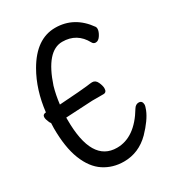

<svg xmlns="http://www.w3.org/2000/svg" viewBox="-179 -821 858 945"><g transform="rotate(-30 250.0 -348.0)"><path d="M247 22Q184 22 134.5 -10.5Q85 -43 57 -113.5Q29 -184 29 -293Q29 -307 30 -322Q25 -327 22 -336Q15 -352 15 -362Q15 -372 20.5 -376Q26 -380 33 -380H34Q48 -501 101 -593Q173 -718 281 -718Q389 -718 457 -622Q460 -617 460 -610Q460 -595 447.5 -575Q435 -555 419 -555Q406 -555 400 -567Q360 -641 277 -641Q187 -641 132 -475Q119 -430 113 -379Q248 -388 272.5 -391.5Q297 -395 305 -395Q324 -395 333.5 -374.5Q343 -354 343 -339Q343 -316 324 -316H260Q246 -316 110 -308Q109 -308 108 -308V-295Q108 -54 251 -54Q352 -54 425 -176Q436 -194 453 -194Q474 -194 474 -169Q474 -163 466 -142Q448 -97 394 -41Q331 22 247 22Z"/></g></svg>

Font: Moon Stars Kai HW
Style: Bold
Weight: 700
Designer: GuiWonder
Version: Version 1.101